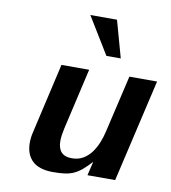

<svg xmlns="http://www.w3.org/2000/svg" viewBox="-85 -834 823 922"><g transform="rotate(10 326.0 -373.0)"><path d="M101 -106Q101 -132 108 -160L186 -500H321L252 -200Q244 -163 244 -140Q244 -67 312 -67Q344 -67 367.5 -81Q391 -95 407.5 -117.5Q424 -140 435 -167.5Q446 -195 452 -222L517 -501H652L536 0H401L417 -68Q395 -44 376.5 -28Q358 -12 338 -2.5Q318 7 294 10.5Q270 14 235 14Q167 14 134 -17.5Q101 -49 101 -106ZM391 -580 281 -760H411L461 -580Z"/></g></svg>

Font: Perun
Style: Bold Italic
Weight: 700
Italic angle: -12°
Foundry: Copyright (c) Stefan Peev, Context Ltd, 2016
Version: Version 1.027